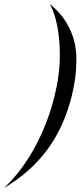

<svg xmlns="http://www.w3.org/2000/svg" viewBox="-104 -770 400 950"><path d="M166 -295Q192 -401 192 -496Q192 -577 179 -643Q166 -709 142 -750Q206 -700 240 -629.5Q274 -559 274 -477Q274 -386 251 -295Q213 -142 130 -29.5Q47 83 -84 160Q3 78 67.5 -40Q132 -158 166 -295Z"/></svg>

Font: Srisakdi
Style: Bold
Weight: 700
Designer: Cadson Demak Co.,Ltd.
Foundry: Cadson Demak Co.,Ltd.
Version: Version 1.000